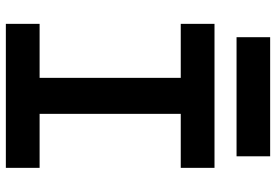

<svg xmlns="http://www.w3.org/2000/svg" viewBox="-160 -760 921 640"><g transform="rotate(90 300.0 -440.5)"><path d="M60 -695.5V-583H240V-112.5H60V0H540V-112.5H360V-583H540V-695.5ZM501.5 -769H104.5V-881H501.5Z"/></g></svg>

Font: Kode Mono
Style: Regular
Weight: 400
Monospace: yes
Designer: Isa Ozler
Foundry: Kadena LLC
Version: Version 1.000;gftools[0.9.28]